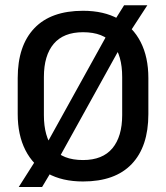

<svg xmlns="http://www.w3.org/2000/svg" viewBox="-20 -694 647 748"><path d="M303.5 13Q222.5 13 165.8 -18.5Q109 -50 79 -109Q49 -168 49 -249.5V-390Q49 -516 113.8 -584Q178.5 -652 303.5 -652Q384.5 -652 441.2 -620.5Q498 -589 528 -530.2Q558 -471.5 558 -390V-249.5Q558 -123 493.2 -55Q428.5 13 303.5 13ZM53 34.5 127 -82 149.5 -111.5 411.5 -584.5 420.5 -605 463.5 -673.5H554L480.5 -560.5L460 -530L200.5 -61.5L193 -47.5L144 34.5ZM303.5 -70.5Q379.5 -70.5 417.8 -116.2Q456 -162 456 -245.5V-394Q456 -478 419.5 -523.2Q383 -568.5 303.5 -568.5Q227.5 -568.5 189.2 -523.2Q151 -478 151 -394V-245.5Q151 -162 187.2 -116.2Q223.5 -70.5 303.5 -70.5Z"/></svg>

Font: Anek Gurmukhi Medium Medium
Style: Regular
Weight: 500
Version: Version 1.003